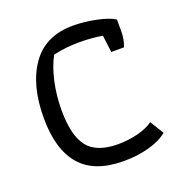

<svg xmlns="http://www.w3.org/2000/svg" viewBox="-117 -729 801 841"><g transform="rotate(-20 283.5 -309.0)"><path d="M54 -289Q54 -443 119 -534.5Q184 -626 312 -626Q366 -626 422 -614Q478 -602 503 -585V-529Q503 -491 490 -460H431L421 -539Q376 -548 311 -548Q253 -548 192 -535Q167 -489 153 -426Q139 -363 139 -295Q139 -175 181 -122.5Q223 -70 322 -70Q369 -70 414.5 -81.5Q460 -93 486 -113L525 -49Q493 -22 438.5 -7Q384 8 320 8Q184 8 119 -67Q54 -142 54 -289Z"/></g></svg>

Font: Athiti Medium
Style: Regular
Weight: 500
Designer: CadsonDemak Team
Foundry: CadsonDemak
Version: Version 1.032